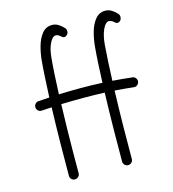

<svg xmlns="http://www.w3.org/2000/svg" viewBox="-122 -913 939 1042"><g transform="rotate(-15 348.0 -392.0)"><path d="M326.2 -441.9Q388.2 -441.9 449.7 -439Q451.7 -495.6 454.6 -547.4Q457.5 -599.1 461.4 -641.6Q464.8 -679.2 475.6 -718.8Q486.3 -758.3 508.1 -785.6Q529.8 -813 564.9 -813Q583.5 -813 600.1 -803Q616.7 -793 630.4 -777.3Q637.2 -769.5 636.7 -758.3Q636.2 -747.1 630.4 -740.7Q618.2 -727.1 604 -734.4Q585 -753.4 570.3 -753.4Q551.3 -753.4 535.6 -720.7Q520 -688 515.6 -636.7Q512.2 -595.2 509.3 -543.7Q506.3 -492.2 504.4 -435.5Q559.6 -431.6 614.3 -425.3Q625.5 -424.3 632.3 -415.5Q639.2 -406.7 638.2 -395.5Q636.7 -384.8 627.9 -377.4Q619.1 -370.1 607.9 -371.6Q556.6 -377.4 502.4 -381.3Q499 -278.8 497.8 -176.3Q496.6 -73.7 496.6 2Q496.6 13.2 488.5 21Q480.5 28.8 469.2 28.8Q458 28.8 450 21Q441.9 13.2 441.9 2Q441.9 -74.2 443.1 -177.5Q444.3 -280.8 447.8 -384.3Q388.7 -386.7 326.2 -386.7Q263.2 -386.7 203.6 -384.8Q201.2 -315.9 200 -246.1Q198.7 -176.3 198.2 -112.5Q197.8 -48.8 197.8 2Q197.8 13.2 189.5 21Q181.2 28.8 169.9 28.8Q158.7 28.8 150.9 21Q143.1 13.2 143.1 2Q143.1 -74.2 144.3 -176.5Q145.5 -278.8 148.9 -381.8Q120.1 -380.4 92.3 -378.4Q81.1 -377.4 72.8 -384.8Q64.5 -392.1 63.5 -403.3Q63 -414.6 70.1 -423.1Q77.1 -431.6 88.4 -432.6Q120.1 -435.1 150.4 -436.5Q152.8 -494.1 155.8 -546.4Q158.7 -598.6 162.6 -641.6Q166 -679.2 176.8 -718.8Q187.5 -758.3 209.2 -785.6Q231 -813 265.6 -813Q284.7 -813 301 -803Q317.4 -793 331.5 -777.3Q338.4 -769.5 337.9 -758.3Q337.4 -747.1 331.1 -740.7Q319.3 -727.5 304.7 -734.4Q285.6 -753.4 271.5 -753.4Q252.4 -753.4 236.6 -720.7Q220.7 -688 216.8 -636.7Q212.9 -595.7 210.2 -545.2Q207.5 -494.6 205.1 -439.5Q267.6 -441.9 326.2 -441.9Z"/></g></svg>

Font: Mikhak-FD Light
Style: Regular
Weight: 300
Designer: Amin Abedi
Version: Version 3.2